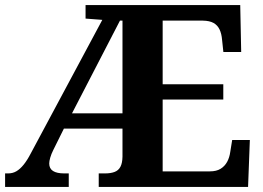

<svg xmlns="http://www.w3.org/2000/svg" viewBox="-20 -734 1033 754"><path d="M0 0V-53H11.9Q29.9 -53 44.4 -61.5Q58.9 -70 72.9 -87.3Q86.9 -104.6 100.9 -131.6L381.8 -656L316 -661V-714H923.4L927.2 -529.7H857.2L852.2 -576.8Q850.2 -601.7 842.2 -618.4Q834.1 -635.2 818.5 -643.9Q802.9 -652.6 776.4 -653H618.8V-403.2H856.9V-343.2H618.8V-61H803.7Q829.9 -61 846.2 -71.1Q862.5 -81.1 871.9 -98.2Q881.2 -115.2 884.2 -137.2L891.8 -184.3H961.2L954.2 0H367.7V-53H392.9Q414.3 -53 429.7 -58.7Q445 -64.3 452.8 -78.8Q460.6 -93.3 461 -118.9V-229.1H231L189.3 -145Q181.3 -129 177.3 -115Q173.3 -101 173.3 -92Q173.3 -72 188.3 -62.5Q203.2 -53 232.2 -53H250V0ZM262.8 -289H461V-653H451.1Z"/></svg>

Font: Noto Serif Lao
Style: Regular
Weight: 400
Designer: Monotype Design Team
Foundry: Monotype Imaging Inc.
Version: Version 2.003